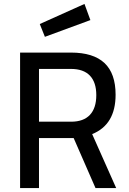

<svg xmlns="http://www.w3.org/2000/svg" viewBox="-20 -955 657 975"><path d="M82 0ZM82 -688H340Q454 -688 510.5 -635Q567 -582 567 -474Q567 -322 448 -274L570 0H465L354 -254H178V0H82ZM341 -337Q404 -337 436.5 -371.5Q469 -406 469 -472Q469 -537 436.5 -571Q404 -605 340 -605H178V-337ZM182 -833 409 -935 439 -853 208 -768Z"/></svg>

Font: Cairo SemiBold
Style: Regular
Weight: 600
Designer: Mohamed Gaber, the designers of Titillium
Foundry: Kief Type Foundry
Version: Version 2.009; ttfautohint (v1.5.33-1714) -l 8 -r 50 -G 200 